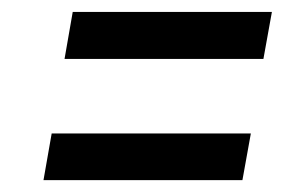

<svg xmlns="http://www.w3.org/2000/svg" viewBox="-20 -496 510 321"><path d="M420.4 -397.5H87.9L101.6 -476.1H434.6ZM385.3 -194.8H52.7L66.4 -272.9H399.4Z"/></svg>

Font: TypoPRO Roboto
Style: Italic
Weight: 400
Italic angle: -12°
Designer: Google
Version: Version 2.136; 2016